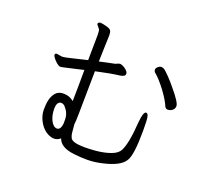

<svg xmlns="http://www.w3.org/2000/svg" viewBox="-130 -932 1260 1132"><g transform="rotate(20 500.0 -366.0)"><path d="M302 -748Q302 -743 308.5 -736.5Q315 -730 320.5 -722Q326 -714 326 -687.5Q326 -661 324 -527Q316 -525 294.5 -520Q273 -515 229.5 -504.5Q186 -494 178 -494H169L139 -499Q127 -499 127 -489Q127 -482 137 -469Q147 -456 160.5 -445Q174 -434 182.5 -434Q191 -434 236.5 -445Q282 -456 302 -460L323 -465Q323 -355 321 -269Q293 -292 259 -292H252Q223 -291 207 -272Q191 -253 184.5 -227Q178 -201 178 -165Q178 -129 195.5 -95Q213 -61 240 -42Q294 -6 332 -39Q350 13 436 22Q475 27 519 27Q563 27 610 16Q719 -8 746 -56Q771 -95 771 -247L770 -302Q769 -353 751.5 -353Q734 -353 728 -284Q719 -146 692 -97Q680 -77 654 -65Q592 -37 479 -37Q402 -37 390 -62Q384 -74 382 -89L377 -143Q380 -160 380.5 -222.5Q381 -285 384 -479Q473 -499 532 -506Q563 -510 563 -528Q563 -540 546.5 -553.5Q530 -567 511 -571Q501 -571 492.5 -566Q484 -561 468 -558.5Q452 -556 386 -541Q387 -587 388.5 -627.5Q390 -668 391 -698V-708Q391 -729 384.5 -737.5Q378 -746 353.5 -752.5Q329 -759 317.5 -759Q306 -759 302 -748ZM881 -416Q906 -427 906 -450Q906 -473 846 -544Q822 -574 798 -598.5Q774 -623 764.5 -630Q755 -637 744.5 -637Q734 -637 723.5 -628Q713 -619 713 -609Q713 -599 722 -591Q749 -570 792 -514Q832 -459 844 -428Q851 -413 862.5 -413Q874 -413 881 -416ZM259 -236H262Q276 -236 288 -222Q316 -191 316 -151V-126Q313 -90 292 -85H289Q267 -85 250.5 -115.5Q234 -146 234 -189Q234 -232 259 -236Z"/></g></svg>

Font: LXGW WenKai TC
Style: Regular
Weight: 400
Designer: LXGW / Fontworks Inc.
Foundry: LXGW / Fontworks Inc.
Version: Version 1.330